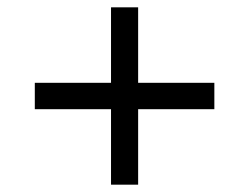

<svg xmlns="http://www.w3.org/2000/svg" viewBox="-20 -614 680 524"><path d="M75 -316H283V-110H357V-316H565V-388H357V-594H283V-388H75Z"/></svg>

Font: Mission
Style: Regular
Weight: 400
Version: Version 1.000;FEAKit 1.0